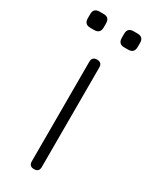

<svg xmlns="http://www.w3.org/2000/svg" viewBox="-167 -658 555 700"><g transform="rotate(30 111.0 -308.5)"><path d="M31 -549Q6 -549 6 -575V-592Q6 -617 31 -617H48Q73 -617 73 -592V-575Q73 -549 48 -549ZM174 -549Q149 -549 149 -575V-592Q149 -617 174 -617H191Q216 -617 216 -592V-575Q216 -549 191 -549ZM90 -21V-440Q90 -461 111 -461Q132 -461 132 -440V-21Q132 0 111 0Q90 0 90 -21Z"/></g></svg>

Font: Jura Light
Style: Regular
Weight: 300
Designer: Daniel Johnson, Alexei Vanyashin
Foundry: Daniel Johnson
Version: Version 5.103